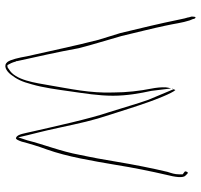

<svg xmlns="http://www.w3.org/2000/svg" viewBox="-36 -670 744 711"><g transform="rotate(-90 335.5 -315.0)"><path d="M41 1C47 7 51 14 55 4V3C58 -2 54 -3 45 -10V-24C45 -39 49 -51 54 -66C68 -125 81 -191 92 -257L104 -326C108 -349 113 -370 117 -391C130 -462 155 -522 171 -586L182 -619L190 -584C199 -546 203 -535 217 -470C235 -387 244 -344 266 -278C282 -228 297 -180 313 -135C320 -115 345 -49 357 -37C358 -38 358 -39 360 -44L321 -137C314 -157 306 -181 299 -205L275 -283C251 -353 222 -485 204 -564C196 -598 194 -618 183 -626H182C175 -633 169 -614 166 -606C159 -579 149 -545 137 -513C110 -437 95 -346 80 -258C70 -195 56 -126 43 -70C35 -39 30 -7 41 1ZM336 -268C336 -216 345 -168 354 -126L363 -53C365 -60 367 -68 367 -72C368 -89 366 -108 362 -128C354 -168 348 -218 348 -268C345 -353 362 -428 374 -500C384 -556 393 -631 435 -654C436 -654 439 -659 445 -659H449L450 -658C455 -648 458 -645 463 -627H464V-624C480 -551 498 -473 512 -395C525 -343 542 -291 557 -237L578 -150C585 -122 590 -98 595 -76C603 -40 606 -11 615 16L620 28C620 32 621 33 623 36C629 42 629 30 629 22L626 12V10C624 4 621 -7 618 -23C604 -92 585 -171 568 -241L543 -322C520 -411 502 -500 482 -587C477 -616 470 -647 461 -659C448 -675 428 -664 414 -646C397 -624 388 -606 378 -568C366 -527 359 -475 352 -425C345 -376 336 -322 336 -268ZM364 -48C364 -49 362 -48 361 -48C361 -48 361 -47 361 -47C361 -47 364 -48 364 -48ZM615 16Z"/></g></svg>

Font: Stray Cat
Style: HlCn
Weight: 100
Version: Version 1.0